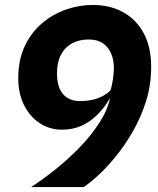

<svg xmlns="http://www.w3.org/2000/svg" viewBox="-20 -758 640 778"><path d="M106 0Q149 -27.5 201.2 -68.8Q253.5 -110 302.5 -160.5Q351.5 -211 386.2 -266.2Q421 -321.5 429 -376.5L435 -377Q427 -361 410.8 -336.8Q394.5 -312.5 369.8 -288.5Q345 -264.5 310.2 -248.5Q275.5 -232.5 230.5 -232.5Q182 -232.5 142 -258.2Q102 -284 78 -331Q54 -378 54 -441.5Q54 -515 80 -570.5Q106 -626 149.8 -663.2Q193.5 -700.5 247 -719.2Q300.5 -738 356 -738Q425 -738 478.2 -709Q531.5 -680 562 -624Q592.5 -568 592.5 -486.5Q592.5 -414 571.8 -348Q551 -282 518 -224.8Q485 -167.5 447.5 -122Q410 -76.5 375.5 -45.2Q341 -14 318.5 0ZM303.5 -348.5Q331.5 -348.5 354 -353.5Q376.5 -358.5 394.8 -368Q413 -377.5 427 -391Q430 -397.5 433.5 -414Q437 -430.5 439.2 -449.5Q441.5 -468.5 441.5 -481.5Q441.5 -514.5 430.5 -540.8Q419.5 -567 397 -582.5Q374.5 -598 339.5 -598Q300 -598 271.2 -582Q242.5 -566 226.8 -535.8Q211 -505.5 211 -461.5Q211 -404.5 235.5 -376.5Q260 -348.5 303.5 -348.5Z"/></svg>

Font: Spline Sans Mono
Style: Bold Italic
Weight: 700
Italic angle: -4°
Monospace: yes
Version: Version 1.004